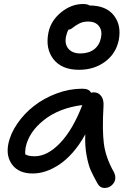

<svg xmlns="http://www.w3.org/2000/svg" viewBox="-20 -869 670 952"><path d="M372.1 -522.9Q286.1 -522.9 245.1 -575.4Q204.1 -627.9 220.2 -708Q232.4 -766.6 283 -807.9Q333.5 -849.1 392.1 -849.1Q413.6 -849.1 423.8 -841.8Q505.9 -841.8 544.4 -792.7Q583 -743.7 568.8 -669.9Q554.7 -602.5 500.5 -562.7Q446.3 -522.9 372.1 -522.9ZM307.1 -687Q299.8 -649.4 319.8 -626.7Q339.8 -604 377.9 -604Q419.9 -604 446.8 -624.5Q473.6 -645 481 -683.1Q487.8 -717.3 470.5 -739.7Q453.1 -762.2 417 -762.2Q391.6 -762.2 372.6 -752.2Q353.5 -742.2 341.6 -732.2Q329.6 -722.2 320.8 -722.2H319.8Q312 -709.5 307.1 -687ZM142.1 -8.8Q74.7 -8.8 42 -50.5Q9.3 -92.3 21 -153.8Q31.2 -205.6 65.7 -255.9Q100.1 -306.2 149.2 -344.2Q198.2 -382.3 261.2 -405.8Q324.2 -429.2 388.2 -429.2Q422.4 -429.2 431.2 -409.2Q439 -411.1 444.8 -411.1Q468.8 -411.1 482.2 -392.1Q495.6 -373 493.2 -342.8Q486.3 -224.6 495.1 -156.2Q503.9 -87.9 544.9 -15.1Q553.7 2 551.3 19.3Q548.8 36.6 533.9 49.8Q519 63 499 63Q474.6 63 461.9 38.1Q440.9 0 429.4 -25.9Q418 -51.8 409.2 -98.9Q400.4 -146 402.8 -203.1Q375 -151.9 341.3 -113.5Q307.6 -75.2 273.4 -52.7Q239.3 -30.3 206.5 -19.5Q173.8 -8.8 142.1 -8.8ZM106.9 -137.2Q104 -115.7 105 -104Q120.1 -94.2 151.9 -94.2Q215.3 -94.2 278.3 -160.2Q341.3 -226.1 388.2 -348.1Q272.9 -333.5 197.8 -273.9Q122.6 -214.4 106.9 -137.2Z"/></svg>

Font: Shantell Sans Irregular Bouncy
Style: Italic
Weight: 400
Italic angle: -11.31°
Designer: Stephen Nixon, Anya Danilova, Shantell Martin
Foundry: Arrow Type
Version: Version 1.006;[9816181b4]